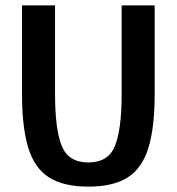

<svg xmlns="http://www.w3.org/2000/svg" viewBox="-20 -687 658 715"><path d="M556 -336Q556 -212 532.5 -136Q509 -60 455 -26Q401 8 309 8Q217 8 163 -26Q109 -60 85.5 -136Q62 -212 62 -336V-667H185V-336Q185 -205 210 -143.5Q235 -82 309 -82Q383 -82 408 -143.5Q433 -205 433 -336V-667H556Z"/></svg>

Font: Epunda Sans SemiBold
Style: Regular
Weight: 600
Designer: Simon Atzbach
Foundry: typofactur
Version: Version 2.204; ttfautohint (v1.8.4.7-5d5b)